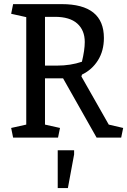

<svg xmlns="http://www.w3.org/2000/svg" viewBox="-20 -681 629 950"><path d="M202.6 -597.7V-356.4H262.7Q329.1 -356.4 385.3 -375.5Q399.4 -433.6 399.4 -473.1Q399.4 -531.2 362.3 -564.5Q325.2 -597.7 252 -597.7ZM285.2 -660.6Q494.1 -660.6 494.1 -493.2Q494.1 -429.7 464.8 -382.8Q435.5 -335.9 385.7 -312L382.8 -302.7L518.1 -64.5L589.4 -47.9L579.6 0H458L292 -293.5H202.6V-64.5L276.9 -47.9L267.1 0H44.9L35.2 -47.9L109.9 -64.5V-596.2L35.2 -612.8L44.9 -660.6ZM265.6 62.5H346.7V83L315.9 249.5H265.6Z"/></svg>

Font: NoticiaText-Regular
Style: Regular
Weight: 400
Designer: JM Sole
Foundry: JM Sole
Version: Version 1.003